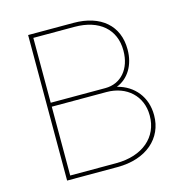

<svg xmlns="http://www.w3.org/2000/svg" viewBox="-104 -796 852 892"><g transform="rotate(-15 322.0 -350.0)"><path d="M110 0H353C492 0 579 -79 579 -188V-190C579 -276 527 -341 446 -361C503 -383 539 -441 539 -515V-517C539 -630 460 -700 328 -700H110ZM130 -369V-681H328C447 -681 519 -618 519 -517V-515C519 -428 468 -369 393 -369ZM130 -19V-350H393C491 -350 559 -286 559 -194V-192C559 -90 480 -19 351 -19Z"/></g></svg>

Font: Fixel Display Thin
Style: Regular
Weight: 100
Designer: AlfaBravo + MacPaw
Foundry: Kyrylo Tkachov, Marchela Mozhyna, Serhii Makarenko, Maria Weinstein, Zakhar Kryvoshyya
Version: Version 1.211